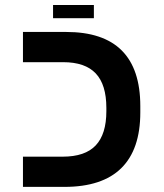

<svg xmlns="http://www.w3.org/2000/svg" viewBox="-20 -731 640 751"><path d="M528.8 -291Q528.8 -146.5 454.3 -73.2Q379.9 0 231.9 0H69.8V-118.2H225.1Q313 -118.2 354.5 -162.4Q396 -206.5 396 -295.9V-309.1Q396 -399.9 354.5 -443.8Q313 -487.8 227.1 -487.8H69.8V-606H238.8Q528.8 -606 528.8 -315.9ZM187.5 -711.4H347.2V-659.7H187.5Z"/></svg>

Font: Liberation Mono
Style: Bold
Weight: 700
Monospace: yes
Designer: Steve Matteson
Foundry: Ascender Corporation
Version: Version 2.1.5